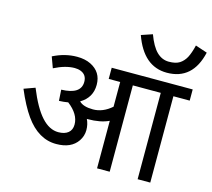

<svg xmlns="http://www.w3.org/2000/svg" viewBox="-121 -1036 1305 1183"><g transform="rotate(15 531.0 -444.5)"><path d="M302.2 -561.5Q243.7 -561.5 171.4 -524.9L146 -594.2Q221.2 -632.3 298.3 -632.3Q349.1 -632.3 385.7 -614.3Q459 -578.1 459 -496.1Q459 -414.1 386.7 -371.6Q413.1 -344.2 475.6 -344.2Q538.1 -344.2 594.2 -393.1V-550.8H521V-622.1H1037.6V-550.8H933.6V0H853V-550.8H674.8V0H594.2V-303.2Q541.5 -277.8 459 -277.8H454.6Q469.7 -247.1 469.7 -210Q469.7 -172.9 448.2 -140.6Q406.7 -79.6 312 -79.6Q197.3 -79.1 114.3 -196.3Q71.3 -256.8 29.3 -356.4L99.6 -381.8Q147 -264.6 197.3 -209Q247.6 -153.3 305.2 -153.3Q345.7 -153.3 368.2 -171.9Q390.6 -190.4 390.6 -224.6Q390.6 -290.5 317.4 -346.7Q291 -341.8 259.8 -340.8L255.4 -411.1Q380.4 -414.1 380.4 -494.1Q380.4 -539.1 340.8 -554.7Q323.2 -561.5 302.2 -561.5ZM959 -808.6Q974.6 -837.9 986.8 -888.7L1062.5 -863.3Q1020.5 -680.2 856 -680.2Q707 -680.2 642.1 -863.3L712.9 -887.2Q739.3 -815.4 772.9 -782.2Q806.6 -749 850.6 -749Q894.5 -749 918.9 -764.6Q943.4 -780.3 959 -808.6Z"/></g></svg>

Font: NotoSans
Style: Regular
Weight: 400
Designer: Monotype Design team
Foundry: Monotype Imaging Inc.
Version: Version 1.04